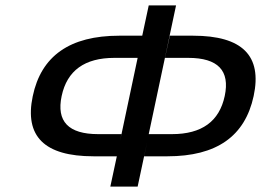

<svg xmlns="http://www.w3.org/2000/svg" viewBox="-20 -690 965 710"><path d="M489 0 525 -169 513 -112H599C781 -112 886 -186 918 -335C950 -484 876 -558 694 -558H608L590 -476H676C786 -476 831 -429 811 -335C791 -241 726 -194 616 -194H530L631 -670H530L506 -558H421C238 -558 132 -483 101 -334C70 -186 144 -112 326 -112H412L388 0ZM208 -335C228 -429 293 -476 403 -476H489L424 -169L429 -194H343C233 -194 188 -241 208 -335Z"/></svg>

Font: LT Wave
Style: Italic
Weight: 400
Designer: Daniel Lyons
Version: Version 2.5 (Glyphs App)